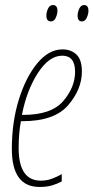

<svg xmlns="http://www.w3.org/2000/svg" viewBox="-20 -732 371 762"><path d="M137 10Q166 10 187.5 3.5Q209 -3 225 -12V-41Q206 -30 185.5 -22.5Q165 -15 142 -15Q54 -15 54 -145Q54 -203 63 -251H69Q196 -251 250.5 -314.5Q305 -378 305 -448Q305 -495 283.5 -515.5Q262 -536 228 -536Q174 -536 128.5 -481.5Q83 -427 55 -337.5Q27 -248 27 -141Q27 10 137 10ZM67 -276Q86 -374 130.5 -442.5Q175 -511 227 -511Q278 -511 278 -447Q278 -386 231 -331Q184 -276 72 -276ZM182 -647Q195 -647 201.5 -662Q208 -677 208 -689Q208 -712 190 -712Q177 -712 170.5 -697.5Q164 -683 164 -670Q164 -647 182 -647ZM305 -647Q318 -647 324.5 -662Q331 -677 331 -689Q331 -712 314 -712Q301 -712 294.5 -697.5Q288 -683 288 -670Q288 -647 305 -647Z"/></svg>

Font: Noto Sans Display Condensed Thin
Style: Italic
Weight: 250
Width: 3
Italic angle: -12°
Designer: Monotype Design Team
Foundry: Monotype Imaging Inc.
Version: Version 1.900